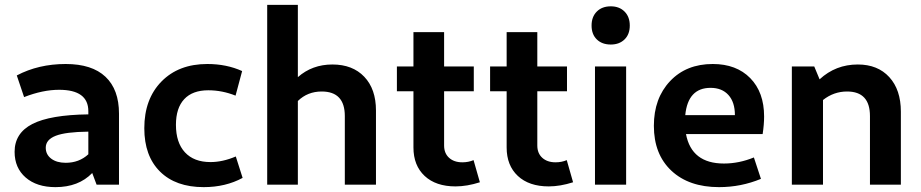

<svg xmlns="http://www.w3.org/2000/svg" viewBox="-20 -759 3785 789"><path d="M208 10Q131 10 85.5 -29.5Q40 -69 40 -135Q40 -212 113 -249.5Q186 -287 343 -289V-302Q343 -390 223 -390Q156 -390 79 -360L49 -449Q138 -496 250 -496Q358 -496 413.5 -443.5Q469 -391 469 -292V0H377L359 -48Q303 10 208 10ZM168 -152Q168 -124 190.5 -107Q213 -90 250 -90Q305 -90 343 -125V-218Q250 -217 209 -201Q168 -185 168 -152Z M817 10Q702 10 637.5 -54Q573 -118 573 -232Q573 -352 643.5 -424Q714 -496 832 -496Q911 -496 975 -467L948 -366Q893 -388 836 -388Q771 -388 737 -351.5Q703 -315 703 -246Q703 -173 740 -133Q777 -93 845 -93Q895 -93 949 -116L977 -28Q907 10 817 10Z M1078 0V-739H1204V-442Q1263 -494 1346 -494Q1429 -494 1477 -443.5Q1525 -393 1525 -305V0H1397V-282Q1397 -383 1302 -383Q1244 -383 1204 -344V0Z M1852 7Q1771 7 1725 -36Q1679 -79 1679 -153V-384H1611V-486H1679V-627H1805V-486H1927V-384H1805V-161Q1805 -129 1825.5 -110.5Q1846 -92 1880 -92Q1905 -92 1926 -101L1952 -10Q1899 7 1852 7Z M2235 7Q2154 7 2108 -36Q2062 -79 2062 -153V-384H1994V-486H2062V-627H2188V-486H2310V-384H2188V-161Q2188 -129 2208.5 -110.5Q2229 -92 2263 -92Q2288 -92 2309 -101L2335 -10Q2282 7 2235 7Z M2490 -576Q2454 -576 2432.5 -597Q2411 -618 2411 -654Q2411 -690 2432.5 -711.5Q2454 -733 2490 -733Q2525 -733 2546.5 -711.5Q2568 -690 2568 -654Q2568 -618 2546.5 -597Q2525 -576 2490 -576ZM2425 0V-486H2553V0Z M2935 10Q2811 10 2739 -57.5Q2667 -125 2667 -242Q2667 -355 2733.5 -425.5Q2800 -496 2909 -496Q3006 -496 3063 -438Q3120 -380 3120 -280Q3120 -248 3114 -208H2799Q2822 -87 2955 -87Q3017 -87 3078 -112L3107 -24Q3025 10 2935 10ZM2900 -398Q2807 -398 2796 -286H3000Q3000 -339 2973.5 -368.5Q2947 -398 2900 -398Z M3234 0V-486H3326L3348 -433Q3414 -494 3505 -494Q3587 -494 3634.5 -442Q3682 -390 3682 -300V0H3555V-282Q3555 -383 3461 -383Q3406 -383 3362 -348V0Z"/></svg>

Font: Cantarell
Style: Bold
Weight: 700
Designer: Dave Crossland, Nikolaus Waxweiler, Florian Fecher, Jacques Le Bailly, Eben Sorkin, Alexei Vanyashin, Alexios Zavras, Em
Version: Version 0.303